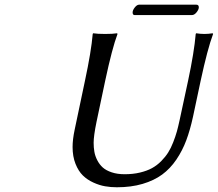

<svg xmlns="http://www.w3.org/2000/svg" viewBox="-20 -790 930 820"><path d="M783.2 -444.8Q809.1 -565.9 815.9 -645L817.9 -647.9Q835.9 -645 853 -645Q870.1 -645 888.2 -647.9L890.1 -645Q866.2 -581.1 836.9 -444.8L804.2 -291Q792 -234.9 775.6 -190.9Q759.3 -147 733.2 -108.4Q707 -69.8 672.4 -44.4Q637.7 -19 588.9 -4.6Q540 9.8 479 9.8Q453.1 9.8 429 5.6Q404.8 1.5 378.9 -10.3Q353 -22 334 -40.5Q314.9 -59.1 302.5 -90.3Q290 -121.6 290 -162.1Q290 -194.3 298.8 -235.8L342.8 -444.8Q369.6 -569.8 376 -645L377.9 -647.9Q396 -645 429.2 -645Q461.9 -645 480 -647.9L481.9 -645Q459 -584.5 429.2 -444.8L392.1 -269Q379.9 -209.5 379.9 -180.2Q379.9 -159.7 383.1 -141.6Q386.2 -123.5 395.5 -105.5Q404.8 -87.4 418.9 -74.7Q433.1 -62 457 -54Q481 -45.9 512.2 -45.9Q547.9 -45.9 577.6 -53Q607.4 -60.1 628.9 -71.8Q650.4 -83.5 668.5 -101.8Q686.5 -120.1 698.2 -138.7Q710 -157.2 719.7 -182.4Q729.5 -207.5 735.4 -228.5Q741.2 -249.5 747.1 -276.9ZM799.3 -725.6H555.2Q546.4 -725.6 546.4 -736.8Q546.4 -746.6 555.7 -758.3Q564.9 -770 574.2 -770H818.4Q829.1 -770 829.1 -758.8Q829.1 -749.5 819.6 -737.5Q810.1 -725.6 799.3 -725.6Z"/></svg>

Font: Linear Smooth
Style: Italic
Weight: 400
Designer: Philipp H. Poll, Flanker
Foundry: Philipp H. Poll, reworked by Flanker
Version: Version 1.061 | FøM Fix